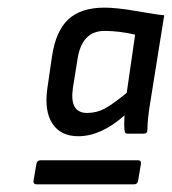

<svg xmlns="http://www.w3.org/2000/svg" viewBox="-20 -687 450 503"><path d="M185.1 -330.1Q139.2 -330.1 117.4 -363Q95.7 -396 104 -455.1L116.2 -539.1Q126 -605.5 158.9 -636.2Q191.9 -667 253.9 -667Q286.1 -667 339.1 -657.7Q392.1 -648.4 410.2 -647L374 -420.9Q366.2 -375 366.2 -347.2Q366.2 -336.9 356.9 -336.9H314Q310.1 -336.9 308.6 -338.6Q307.1 -340.3 306.2 -345.2Q304.7 -361.8 306.2 -384.8Q244.6 -330.1 185.1 -330.1ZM208 -391.1Q233.4 -391.1 254.9 -402.8Q276.4 -414.6 312 -443.8L334 -596.2Q292 -606 253.9 -606Q194.3 -606 183.1 -532.2L170.9 -456.1Q161.6 -391.1 208 -391.1ZM76.2 -204.1Q66.4 -204.1 67.9 -213.9L75.2 -256.8Q77.1 -267.1 85.9 -267.1H341.8Q350.6 -267.1 349.1 -256.8L341.8 -213.9Q340.3 -204.1 331.1 -204.1Z"/></svg>

Font: Sofia Sans
Style: Italic
Weight: 400
Italic angle: -9°
Designer: Botio Nikoltchev, Ani Petrova
Foundry: lettersoup
Version: Version 4.100